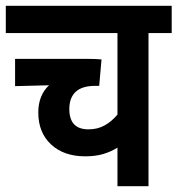

<svg xmlns="http://www.w3.org/2000/svg" viewBox="-20 -642 612 662"><path d="M572 -528H492V0H385V-133Q363 -119 336 -111Q309 -103 274 -103Q200 -103 156 -144Q112 -185 112 -254Q112 -313 149 -348L32 -345V-439H282Q296 -439 309.5 -438.5Q323 -438 330 -437L322 -346H309Q263 -346 241 -325.5Q219 -305 219 -266Q219 -196 285 -196Q317 -196 341.5 -210Q366 -224 385 -247V-528H0V-622H572Z"/></svg>

Font: Noto Sans Devanagari Condensed SemiBold
Style: Regular
Weight: 600
Width: 3
Designer: Jelle Bosma - Monotype Design Team
Foundry: Monotype Imaging Inc.
Version: Version 2.004; ttfautohint (v1.8.4.7-5d5b)